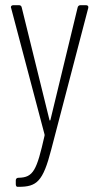

<svg xmlns="http://www.w3.org/2000/svg" viewBox="-20 -522 383 742"><path d="M47 200H52C122 200 146 180 178 56L321 -491C323 -498 319 -502 312 -502H291C285 -502 281 -498 280 -493L175 -59C174 -55 172 -55 171 -59L64 -493C63 -499 59 -502 53 -502H32C26 -502 22 -499 22 -494C22 -493 23 -492 23 -491L152 -3C152 -1 153 1 152 3C122 136 109 164 52 165H51C45 165 41 169 41 175V190C41 196 44 200 47 200Z"/></svg>

Font: Barlow Condensed ExtraLight
Style: Regular
Weight: 275
Width: 3
Designer: Jeremy Tribby
Foundry: Tribby Type
Version: Version 1.422;hotconv 1.0.109;makeotfexe 2.5.65596